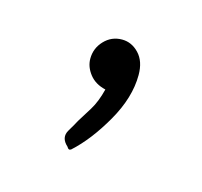

<svg xmlns="http://www.w3.org/2000/svg" viewBox="-40 -169 242 230"><g transform="rotate(15 80.5 -54.0)"><path d="M88 -126Q100 -126 109 -116.5Q118 -107 118 -90Q118 -62 100.5 -31.5Q83 -1 63 17Q60 19 58 15Q48 6 54 -4Q60 -14 62 -18Q67 -26 73.5 -36.5Q80 -47 84 -63Q71 -66 64 -75Q57 -84 57 -94Q57 -107 66 -116.5Q75 -126 88 -126Z"/></g></svg>

Font: Zain ExtraLight
Style: Regular
Weight: 200
Designer: Zain,Boutros
Foundry: Mobile Telecommunications Company (Zain), 2024
Version: Version 1.51; ttfautohint (v1.8.4)